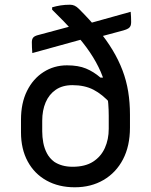

<svg xmlns="http://www.w3.org/2000/svg" viewBox="-20 -783 640 814"><path d="M534 -733Q535 -723 535.5 -711.5Q536 -700 536 -689Q536 -680 533.5 -673.5Q531 -667 524 -662.5Q517 -658 503 -654L395 -625Q386 -622 376.5 -622Q367 -622 357.5 -622Q348 -622 338 -619L117 -558Q116 -570 115.5 -581.5Q115 -593 115 -604Q115 -617 121 -624Q127 -631 144 -635L293 -675Q306 -679 315.5 -679.5Q325 -680 333.5 -680Q342 -680 351 -682ZM264 -506Q312 -506 344.5 -492.5Q377 -479 406 -454H449V-344Q414 -383 376.5 -402.5Q339 -422 287 -422Q245 -422 216.5 -402.5Q188 -383 173.5 -349Q159 -315 159 -271V-226Q159 -202 163.5 -178Q168 -154 179 -133Q190 -112 210 -97Q225 -87 244.5 -81.5Q264 -76 288 -76Q341 -76 374.5 -97.5Q408 -119 424.5 -155.5Q441 -192 441 -237V-292Q441 -345 433 -391Q425 -437 407 -478.5Q389 -520 361 -561.5Q333 -603 293 -647Q253 -691 201 -742V-752Q218 -757 236.5 -760Q255 -763 277 -763Q287 -763 296 -759Q305 -755 315 -745Q361 -699 396.5 -656Q432 -613 457.5 -570.5Q483 -528 499.5 -484.5Q516 -441 523.5 -394.5Q531 -348 531 -297V-242Q531 -164 501.5 -107.5Q472 -51 419 -20Q366 11 297 11Q229 11 177.5 -17.5Q126 -46 97.5 -98.5Q69 -151 69 -222V-276Q69 -346 94.5 -397.5Q120 -449 164.5 -477.5Q209 -506 264 -506Z"/></svg>

Font: Rec Mono Semicasual
Style: Regular
Weight: 400
Version: Version 1.085; ttfautohint (v1.8.4.7-5d5b)